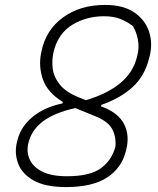

<svg xmlns="http://www.w3.org/2000/svg" viewBox="-20 -740 640 780"><path d="M407 -720Q481 -720 525.5 -689.5Q570 -659 585.5 -611.5Q601 -564 588 -512L586 -504Q568 -431 518.5 -386Q469 -341 392 -314L390 -308L401 -304Q463 -279 485 -234Q507 -189 493 -133L491 -125Q474 -57 414.5 -18.5Q355 20 248 20Q163 20 115.5 -7.5Q68 -35 53 -77.5Q38 -120 49 -163L51 -171Q64 -224 111 -264Q158 -304 234 -320L235 -326Q173 -364 154.5 -417Q136 -470 147 -524L148 -529Q165 -617 235 -668.5Q305 -720 407 -720ZM299 -345 329 -333Q414 -358 467 -401Q520 -444 536 -507L538 -515Q546 -545 540.5 -577Q535 -609 520 -634Q498 -651 470 -662.5Q442 -674 403 -674Q331 -674 274 -639.5Q217 -605 198 -531Q190 -498 194 -463Q198 -428 222.5 -397Q247 -366 299 -345ZM95 -158Q87 -123 100.5 -92.5Q114 -62 151.5 -43Q189 -24 252 -24Q346 -24 390.5 -57Q435 -90 449 -145Q452 -187 435 -217Q418 -247 369 -267L286 -301Q201 -282 154.5 -247Q108 -212 95 -158Z"/></svg>

Font: Recursive Sn Csl St Lt
Style: Italic
Weight: 300
Italic angle: -15°
Version: Version 1.079;hotconv 1.0.112;makeotfexe 2.5.65598; ttfautoh